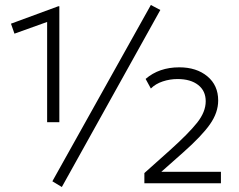

<svg xmlns="http://www.w3.org/2000/svg" viewBox="-20 -735 957 770"><path d="M228 15 190 -8 585 -715 623 -695ZM169 -245V-647L38 -600L24 -640L214 -710H218V-245ZM559 0V-41L662 -133Q736.5 -200 770.8 -243.2Q805 -286.5 805 -329Q805 -370.5 774.8 -394.2Q744.5 -418 692 -418Q661.5 -418 632.8 -408.5Q604 -399 585 -380L564 -418.5Q618 -465 699 -465Q768 -465 811.5 -429Q855 -393 855 -332Q855 -283.5 822.2 -236.8Q789.5 -190 715 -124L627 -46H866V0Z"/></svg>

Font: Geologica Thin
Style: Regular
Weight: 100
Designer: Sindre Bremnes, Frode Helland
Foundry: Monokrom Skriftforlag AS
Version: Version 1.010; ttfautohint (v1.8.4.7-5d5b);gftools[0.9.28]